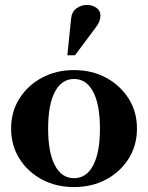

<svg xmlns="http://www.w3.org/2000/svg" viewBox="-20 -744 600 778"><path d="M280 14Q207 14 149.5 -17Q92 -48 58.5 -101.5Q25 -155 25 -223Q25 -291 58.4 -344.3Q91.9 -397.6 149.4 -428.8Q207 -460 280 -460Q353 -460 410.4 -428.8Q467.7 -397.6 501.4 -344.3Q535 -291 535 -223Q535 -155 501.5 -101.5Q468 -48 410.5 -17Q353 14 280 14ZM280 -22Q330.4 -22 357.7 -74.2Q385 -126.4 385 -223Q385 -320.1 357.5 -372.1Q330 -424 280 -424Q230 -424 202.5 -372.1Q175 -320.1 175 -223Q175 -126.4 202.3 -74.2Q229.6 -22 280 -22ZM253 -520 268 -668Q271 -697 290.5 -710.5Q310 -724 332 -724Q354 -724 370.5 -712.5Q387 -701 387 -681Q387 -671 383 -659Q379 -647 368 -633L284 -520Z"/></svg>

Font: Baskervville SC
Style: Regular
Weight: 400
Designer: Alexis Faudot, Rémi Forte, Morgane Pierson, Rafael Ribas, Tanguy Vanlaeys, Rosalie Wagner, Thomas Huot-Marchand
Foundry: ANRT
Version: Version 1.100